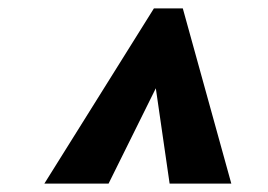

<svg xmlns="http://www.w3.org/2000/svg" viewBox="-20 -765 640 459"><path d="M348 -745H417L533 -326H385.5L352.5 -554L239.5 -326H86Z"/></svg>

Font: JuliaMono ExtraBold
Style: Italic
Weight: 800
Italic angle: -9°
Monospace: yes
Designer: cormullion
Foundry: corm
Version: Version 0.057; ttfautohint (v1.8.4)